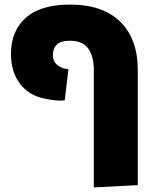

<svg xmlns="http://www.w3.org/2000/svg" viewBox="-20 -639 666 839"><path d="M390 180V-333Q390 -393 365.5 -427Q341 -461 286 -461Q245 -461 228 -444Q211 -427 211 -398Q211 -363 243 -347Q261 -337 279 -337L263 -201Q235 -195 171 -209Q105 -223 66.5 -274Q28 -325 28 -404Q28 -503 92.5 -561Q157 -619 286 -619Q429 -619 505.5 -544Q582 -469 582 -334V170Z"/></svg>

Font: Noto Sans Hebrew SemiCondensed Black
Style: Regular
Weight: 900
Width: 4
Designer: Ben Nathan
Foundry: Google LLC
Version: Version 3.001; ttfautohint (v1.8.4.7-5d5b)